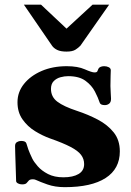

<svg xmlns="http://www.w3.org/2000/svg" viewBox="-20 -774 553 809"><path d="M252.9 14.6Q211.9 14.6 179.7 3.2Q147.5 -8.3 134.3 -14.6Q126.5 -18.6 119.1 -18.6Q106 -18.6 101.3 -13.2Q96.7 -7.8 91.8 -2.4Q86.9 2.9 72.8 2.9Q63.5 2.9 55.7 -1.2Q47.9 -5.4 47.9 -11.7Q47.9 -17.6 47.1 -37.1Q46.4 -56.6 45.7 -81.1Q44.9 -105.5 44.2 -127.2Q43.5 -148.9 43.5 -159.2Q43.5 -170.4 51.5 -175.3Q59.6 -180.2 68.8 -180.2Q88.4 -180.2 91.3 -169.4Q94.2 -158.7 99.4 -144.3Q104.5 -129.9 116.2 -105.5Q123 -91.8 139.2 -73.2Q155.3 -54.7 182.1 -40.8Q209 -26.9 247.1 -26.9Q287.6 -26.9 311 -40.8Q334.5 -54.7 334.5 -82.5Q334.5 -104.5 321.5 -121.6Q308.6 -138.7 277.3 -155Q246.1 -171.4 190.4 -190.9Q159.2 -202.1 127.7 -221.4Q96.2 -240.7 75 -270.8Q53.7 -300.8 53.7 -343.3Q53.7 -386.2 81.1 -420.4Q108.4 -454.6 155.3 -474.9Q202.1 -495.1 261.2 -495.1Q307.6 -495.1 337.4 -481.9Q367.2 -468.8 377.9 -468.8Q388.7 -468.8 390.4 -474.1Q392.1 -479.5 395 -484.9Q397.9 -490.2 404.8 -492.7Q411.6 -495.1 418.9 -495.1Q429.7 -495.1 438.2 -490.7Q446.8 -486.3 446.8 -478Q446.8 -473.6 446 -454.1Q445.3 -434.6 445.3 -411.6Q445.3 -397.5 446.5 -383.3Q447.8 -369.1 447.8 -357.9Q447.8 -343.3 439.9 -337.2Q432.1 -331.1 421.9 -331.1Q403.8 -331.1 400.4 -340.8Q393.6 -361.8 380.1 -387.9Q366.7 -414.1 340.1 -433.6Q313.5 -453.1 267.1 -453.1Q251.5 -453.1 234.6 -448.5Q217.8 -443.8 206.3 -432.1Q194.8 -420.4 194.8 -399.4Q194.8 -365.7 221.7 -345.5Q248.5 -325.2 305.2 -306.6Q351.1 -291.5 392.1 -270Q433.1 -248.5 459 -216.3Q484.9 -184.1 484.9 -136.2Q484.9 -62.5 425 -23.9Q365.2 14.6 252.9 14.6ZM260.3 -556.6Q235.4 -556.6 220.9 -563.7Q206.5 -570.8 199.2 -581.5L80.6 -754.4H152.8L260.3 -653.3L370.1 -754.4H439.9L318.8 -581.5Q311 -573.2 298.3 -564.9Q285.6 -556.6 260.3 -556.6Z"/></svg>

Font: Gelasio
Style: Bold
Weight: 700
Designer: Eben Sorkin
Foundry: Eben Sorkin
Version: Version 1.008